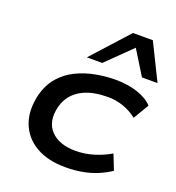

<svg xmlns="http://www.w3.org/2000/svg" viewBox="-139 -878 913 998"><g transform="rotate(20 317.5 -379.0)"><path d="M334 9Q236 9 170 -29.5Q104 -68 78 -137Q52 -206 74 -297Q91 -359 127 -399.5Q163 -440 211.5 -463.5Q260 -487 315.5 -497.5Q371 -508 426 -508Q493 -508 547 -490Q601 -472 631 -440L580 -354Q548 -380 506 -395Q464 -410 421 -410Q383 -410 347.5 -404Q312 -398 281 -382.5Q250 -367 227 -341.5Q204 -316 192 -275Q170 -187 216.5 -138Q263 -89 354 -89Q404 -89 453.5 -104Q503 -119 545 -144L578 -60Q547 -39 509 -23Q471 -7 427 1Q383 9 334 9ZM244 -566 426 -767H536L635 -566H549L466 -700L329 -566Z"/></g></svg>

Font: Nunito Sans 7pt Expanded SemiBold
Style: Italic
Weight: 600
Width: 7
Italic angle: -9°
Designer: Vernon Adams
Foundry: Vernon Adams
Version: Version 3.101;gftools[0.9.27]